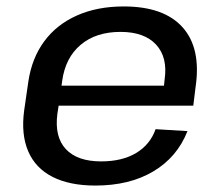

<svg xmlns="http://www.w3.org/2000/svg" viewBox="-20 -568 685 596"><path d="M276 8Q196 8 143 -19Q90 -46 67.5 -98.5Q45 -151 55 -225L68 -315Q79 -388 117.5 -440Q156 -492 219 -520Q282 -548 364 -548Q489 -548 547 -483Q605 -418 587 -297L580 -240H162L158 -214Q149 -143 184.5 -105Q220 -67 294 -67Q359 -67 402.5 -93Q446 -119 463 -167L562 -161Q530 -80 456 -36Q382 8 276 8ZM171 -302H489L491 -321Q501 -390 464.5 -429.5Q428 -469 354 -469Q278 -469 230.5 -429Q183 -389 173 -317Z"/></svg>

Font: Pathway Extreme 8pt Thin 12pt Medium
Style: Italic
Weight: 500
Italic angle: -8°
Version: Version 1.001;gftools[0.9.26]